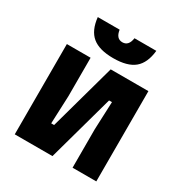

<svg xmlns="http://www.w3.org/2000/svg" viewBox="-193 -996 1086 1142"><g transform="rotate(30 350.0 -425.5)"><path d="M70 0V-620H233V-356L225 -165H245L371 -620H630V0H467V-264L475 -455H455L329 0ZM299 -851Q307 -794 350 -794Q393 -794 401 -851H551Q542 -764 494.5 -724.5Q447 -685 350 -685Q254 -685 206 -724.5Q158 -764 149 -851Z"/></g></svg>

Font: Martian Mono ExtraBold
Style: Regular
Weight: 800
Monospace: yes
Designer: Roman Shamin
Foundry: Evil Martians
Version: Version 1.000; ttfautohint (v1.8.4.7-5d5b)